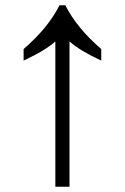

<svg xmlns="http://www.w3.org/2000/svg" viewBox="-20 -712 476 732"><path d="M191 0V-554Q152 -519 70 -481V-525Q163 -605 207 -692H229Q273 -605 366 -525V-481Q284 -519 245 -554V0Z"/></svg>

Font: hexkorean15
Style: Book
Weight: 400
Designer: Jelle Bosma - Monotype Design Team
Foundry: Monotype Imaging Inc.
Version: Version 2.003